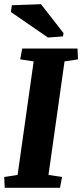

<svg xmlns="http://www.w3.org/2000/svg" viewBox="-22 -891 390 911"><path d="M-2 -51.3 61.5 -61 137.7 -599.6 73.7 -609.4 83.5 -660.6H345.7L348.1 -609.4L284.2 -599.6L208 -61L272.5 -51.3L262.7 0H0.5ZM276.9 -718.3 205.6 -712.9 29.8 -834 34.2 -866.2 172.4 -871.1 279.3 -733.9Z"/></svg>

Font: Noticia Text
Style: Bold Italic
Weight: 700
Italic angle: -8°
Designer: JM Sole
Foundry: JM Sole
Version: Version 1.003